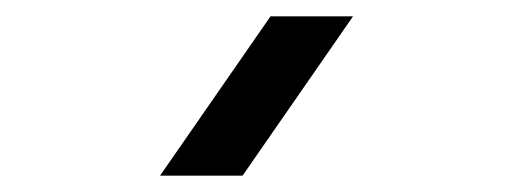

<svg xmlns="http://www.w3.org/2000/svg" viewBox="-20 -740 640 235"><path d="M276.9 -525 412.1 -720H311.1L175.9 -525Z"/></svg>

Font: Manrope
Style: ExtraBoldItalic
Weight: 800
Italic angle: -15°
Designer: Mikhail Sharanda
Foundry: Mikhail Sharanda
Version: Version 4.502;hotconv 1.0.109;makeotfexe 2.5.65596